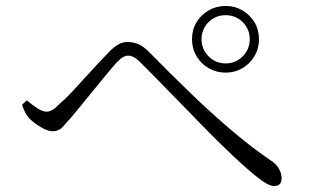

<svg xmlns="http://www.w3.org/2000/svg" viewBox="-20 -699 1040 645"><path d="M625 -567Q625 -599 640 -624Q655 -649 681 -664Q707 -679 738 -679Q769 -679 794.5 -664Q820 -649 835 -624Q850 -599 850 -567Q850 -536 835 -510.5Q820 -485 794.5 -470Q769 -455 738 -455Q707 -455 681 -470Q655 -485 640 -510.5Q625 -536 625 -567ZM657 -567Q657 -534 680.5 -510Q704 -486 738 -486Q772 -486 795.5 -510Q819 -534 819 -567Q819 -601 795.5 -624.5Q772 -648 738 -648Q704 -648 680.5 -624.5Q657 -601 657 -567ZM54 -347 70 -362Q89 -346 106 -335Q123 -324 136 -324Q147 -324 157.5 -330.5Q168 -337 181 -351Q199 -366 221 -389.5Q243 -413 266.5 -439Q290 -465 311 -487.5Q332 -510 345 -523Q360 -539 375.5 -548.5Q391 -558 408 -558Q426 -558 444 -551Q462 -544 483 -522Q545 -459 614.5 -391.5Q684 -324 755 -263.5Q826 -203 891 -159Q907 -149 916.5 -133Q926 -117 926 -100Q926 -88 920 -81Q914 -74 901 -74Q882 -74 846.5 -102Q811 -130 762 -176Q743 -194 713.5 -223Q684 -252 649.5 -287.5Q615 -323 579 -360Q543 -397 510.5 -430Q478 -463 454 -487Q440 -501 430.5 -506.5Q421 -512 410 -512Q402 -512 393 -507Q384 -502 372 -489Q360 -476 340.5 -452.5Q321 -429 299.5 -402.5Q278 -376 257.5 -351Q237 -326 223 -309Q204 -287 190.5 -272.5Q177 -258 157 -258Q140 -258 116 -272.5Q92 -287 77 -303Q69 -312 63.5 -323.5Q58 -335 54 -347Z"/></svg>

Font: Early Summer Mincho Light
Style: Regular
Weight: 300
Designer: GuiWonder
Version: Version 1.002